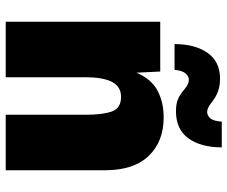

<svg xmlns="http://www.w3.org/2000/svg" viewBox="-82 -713 795 671"><g transform="rotate(90 315.5 -377.5)"><path d="M56 0V-540H230L234 -457Q257 -510 297.5 -531Q338 -552 390 -552Q475 -552 525 -499.5Q575 -447 575 -347V0H381V-280Q381 -339 369.5 -371Q358 -403 319 -403Q282 -403 266 -371Q250 -339 250 -280V0ZM369 -595Q343 -595 326.5 -602Q310 -609 289 -627Q273 -640 259 -640Q247 -640 237 -629Q227 -618 224 -590H134Q134 -661 164.5 -705Q195 -749 255 -749Q279 -749 299 -742Q319 -735 340 -718Q358 -704 371 -704Q384 -704 393.5 -715Q403 -726 405 -755H495Q495 -682 463.5 -638.5Q432 -595 369 -595Z"/></g></svg>

Font: Geist Black
Style: Regular
Weight: 400
Designer: Basement.studio, Andrés Briganti, Mateo Zaragoza
Foundry: Basement.studio, Vercel, Andrés Briganti, Guido Ferreyra, Mateo Zaragoza
Version: Version 1.401